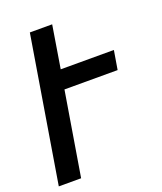

<svg xmlns="http://www.w3.org/2000/svg" viewBox="-136 -824 772 913"><g transform="rotate(-20 250.0 -367.5)"><path d="M3 0 124 -735H237L202 -520H471L455 -424H186L116 0Z"/></g></svg>

Font: Iosevka Term Curly Oblique
Style: Bold
Weight: 700
Italic angle: -9°
Designer: Belleve Invis
Foundry: Belleve Invis
Version: Version 32.3.0